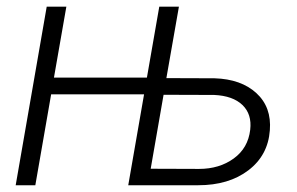

<svg xmlns="http://www.w3.org/2000/svg" viewBox="-20 -548 880 568"><path d="M139.6 -318.4H414.6L451.2 -528.3H509.3L472.2 -316.9L614.7 -316.4Q693.4 -314 738.5 -272.5Q783.7 -231 778.3 -162.6Q772.9 -88.4 714.8 -44.2Q656.7 0 566.4 0H359.4L406.2 -269H131.3L84.5 0H26.4L118.2 -528.3H176.3ZM463.9 -267.6 425.8 -48.8 568.8 -48.3Q628.9 -48.3 671.4 -79.1Q713.9 -109.9 720.2 -164.1Q725.6 -210 697.3 -237.3Q668.9 -264.6 613.8 -267.1Z"/></svg>

Font: RobotoInd Light
Style: Italic
Weight: 300
Italic angle: -12°
Designer: Google
Version: Version 2.001151; 2014